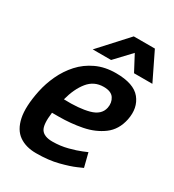

<svg xmlns="http://www.w3.org/2000/svg" viewBox="-172 -799 822 906"><g transform="rotate(30 238.5 -346.0)"><path d="M286 -423Q234 -423 201.5 -383Q169 -343 152 -278Q234 -275 288 -289.5Q342 -304 351 -347Q357 -377 342 -400Q327 -423 286 -423ZM377 -120 396 -45Q396 -45 366.5 -32Q337 -19 285 -5.5Q233 8 165 8Q109 8 72 -18Q35 -44 23 -101Q11 -158 30 -250Q40 -298 61.5 -344Q83 -390 116.5 -427Q150 -464 197 -486Q244 -508 304 -508Q401 -508 438 -462Q475 -416 461 -347Q448 -285 403.5 -252Q359 -219 298 -207Q237 -195 171 -195H135Q126 -126 142.5 -102Q159 -78 204 -78Q247 -78 287 -88.5Q327 -99 352 -109.5Q377 -120 377 -120ZM152 -550 289 -700H404L477 -550H377L332 -635L252 -550Z"/></g></svg>

Font: Epunda Sans SemiBold
Style: Italic
Weight: 600
Italic angle: -12.0243°
Designer: Simon Atzbach
Foundry: typofactur
Version: Version 2.204; ttfautohint (v1.8.4.7-5d5b)